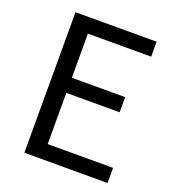

<svg xmlns="http://www.w3.org/2000/svg" viewBox="-133 -837 855 941"><g transform="rotate(20 294.0 -366.5)"><path d="M100 -733H523V-655H193V-425H471V-346H193V-79H534V0H100Z"/></g></svg>

Font: Noto Sans Tobesmart edit
Style: Regular
Weight: 400
Designer: Ryoko NISHIZUKA  (kana & ideographs); Paul D. Hunt (Latin, Greek & Cyrillic); Wenlong ZHANG  (bopomofo); Sandoll Communi
Foundry: Adobe Systems Incorporated
Version: Version 1.005 Oct 7, 2021